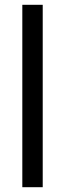

<svg xmlns="http://www.w3.org/2000/svg" viewBox="-20 -780 271 800"><path d="M158 0H73V-760H158Z"/></svg>

Font: Noto Sans Display SemiCondensed
Style: Regular
Weight: 400
Width: 4
Version: Version 2.003